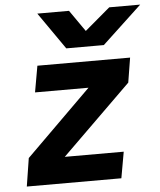

<svg xmlns="http://www.w3.org/2000/svg" viewBox="-55 -836 736 884"><g transform="rotate(-5 313.0 -394.5)"><path d="M53.5 -130 355.5 -428.5H108.5L130 -550H558.5L540 -436L219 -121H491.5L470 0H33ZM150.5 -789H297L366 -690L483 -789H626L443 -618H269.5Z"/></g></svg>

Font: JuliaMono ExtraBold
Style: Italic
Weight: 800
Italic angle: -9°
Monospace: yes
Designer: cormullion
Foundry: corm
Version: Version 0.057; ttfautohint (v1.8.4)